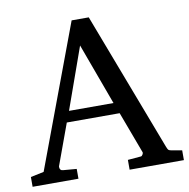

<svg xmlns="http://www.w3.org/2000/svg" viewBox="-77 -755 818 830"><g transform="rotate(-10 332.0 -339.5)"><path d="M664.1 0H425.8V-43L483.9 -47.9Q488.3 -48.3 491.9 -54.7Q495.6 -61 494.1 -64.9L425.8 -248H193.8L127.9 -67.9Q127.4 -66.4 127.4 -64.9Q127.4 -48.8 142.1 -47.9L201.2 -43V0H0V-43L58.1 -55.2L291 -679.2H366.2L598.1 -69.8Q602.5 -58.6 605.5 -55.7Q608.4 -52.7 619.1 -50.8L664.1 -43ZM407.2 -295.9 308.1 -565.9 211.9 -295.9Z"/></g></svg>

Font: Ezra SIL
Style: Regular
Weight: 400
Designer: Development by SIL's NRSI team. OpenType tables by Ralph Hancock ( hancock@dircon.co.uk )
Foundry: SIL International, Version 2.51: 2007
Version: Version 2.51, 2007